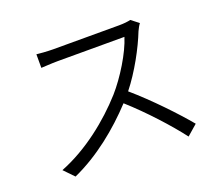

<svg xmlns="http://www.w3.org/2000/svg" viewBox="-120 -877 1239 1076"><g transform="rotate(-20 500.0 -339.0)"><path d="M794 -667 749 -702C734 -698 709 -695 679 -695H287C256 -695 200 -699 189 -701V-620C198 -620 252 -624 287 -624H686C660 -539 585 -417 517 -340C412 -223 265 -104 104 -41L161 18C312 -50 446 -160 554 -276C657 -184 766 -64 833 24L895 -30C829 -110 707 -239 601 -330C672 -419 737 -540 771 -627C776 -639 788 -660 794 -667Z"/></g></svg>

Font: Source Han Sans JP Normal
Style: Regular
Weight: 350
Designer: Ryoko NISHIZUKA 西塚涼子 (kana, bopomofo & ideographs); Paul D. Hunt (Latin, Greek & Cyrillic); Sandoll Communications 산돌커뮤니
Foundry: Adobe
Version: Version 2.002;hotconv 1.0.116;makeotfexe 2.5.65601